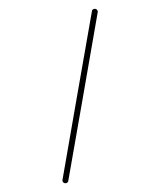

<svg xmlns="http://www.w3.org/2000/svg" viewBox="-288 -942 1155 1382"><g transform="rotate(30 289.0 -250.5)"><path d="M522 326Q522 336 515.5 342.5Q509 349 500 349Q487 349 481 337Q477 328 266.5 -248Q56 -824 55 -827Q54 -835 60.5 -842.5Q67 -850 76 -850Q89 -850 96 -838Q100 -829 310.5 -253Q521 323 522 326Z"/></g></svg>

Font: MathJax_Size1
Style: Regular
Weight: 400
Version: Version 1.1